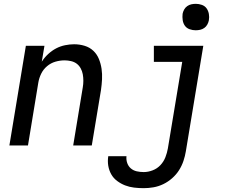

<svg xmlns="http://www.w3.org/2000/svg" viewBox="-20 -759 1240 1002"><path d="M29 0 115 -520H212L198 -437Q212 -459 231.5 -477Q251 -495 273 -506.5Q295 -518 319.5 -523Q344 -528 367 -528Q395 -528 421.5 -520Q448 -512 467 -494Q486 -476 496 -451.5Q506 -427 510 -400Q514 -373 512.5 -345Q511 -317 507 -289L459 0H362L412 -303Q415 -320 415 -337.5Q415 -355 412 -371.5Q409 -388 401 -402.5Q393 -417 380.5 -426.5Q368 -436 351 -440Q334 -444 317 -444Q293 -444 269 -437Q245 -430 225.5 -413.5Q206 -397 195 -374.5Q184 -352 180 -328L126 0ZM730 223Q704 223 679.5 220Q655 217 633 208.5Q611 200 591.5 185.5Q572 171 560.5 150.5Q549 130 545 106Q541 82 545 56H640Q638 75 644 92Q650 109 663 120Q676 131 693.5 135Q711 139 730 139Q753 139 776.5 130Q800 121 817 103Q834 85 843 62Q852 39 856 16L931 -436H783V-520H1041L950 30Q946 55 937.5 80.5Q929 106 914.5 129Q900 152 878.5 171Q857 190 832 202Q807 214 781 218.5Q755 223 730 223ZM1001 -601Q985 -601 969.5 -606.5Q954 -612 945 -624.5Q936 -637 933.5 -653.5Q931 -670 933 -687Q935 -698 941 -709Q947 -720 957 -727Q967 -734 978.5 -736.5Q990 -739 1002 -739Q1018 -739 1033.5 -733.5Q1049 -728 1058 -715.5Q1067 -703 1070 -686.5Q1073 -670 1070 -653Q1068 -642 1062 -631Q1056 -620 1046 -613Q1036 -606 1024.5 -603.5Q1013 -601 1001 -601Z"/></svg>

Font: Iosevka Custom Medium
Style: Italic
Weight: 500
Italic angle: -9°
Designer: Belleve Invis
Foundry: Belleve Invis
Version: Version 27.0.1